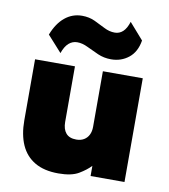

<svg xmlns="http://www.w3.org/2000/svg" viewBox="-88 -858 835 948"><g transform="rotate(10 330.0 -384.5)"><path d="M268.5 15Q196.5 15 149.8 -12.5Q103 -40 80.2 -91.2Q57.5 -142.5 57.5 -214V-520H257.5V-241Q257.5 -205 274.5 -185Q291.5 -165 326.5 -165Q349 -165 365 -174.8Q381 -184.5 389.2 -201.5Q397.5 -218.5 397.5 -241V-520H597.5V0H427.5V-51Q406 -28 370 -6.5Q334 15 268.5 15ZM175.5 -572 103.5 -652Q126 -710.5 163.5 -741.2Q201 -772 249.5 -772Q285 -772 313.8 -758.5Q342.5 -745 368.5 -731.5Q394.5 -718 421.5 -718Q445 -718 462.2 -733.8Q479.5 -749.5 490.5 -784L561.5 -703Q552 -644.5 514.5 -614.8Q477 -585 426.5 -585Q390.5 -585 359.8 -598.5Q329 -612 301.5 -625.5Q274 -639 248.5 -639Q224.5 -639 206 -622.8Q187.5 -606.5 175.5 -572Z"/></g></svg>

Font: Geologica Roman Black
Style: Regular
Weight: 900
Designer: Sindre Bremnes, Frode Helland
Foundry: Monokrom Skriftforlag AS
Version: Version 1.010;gftools[0.9.28]